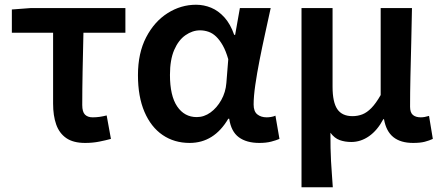

<svg xmlns="http://www.w3.org/2000/svg" viewBox="-20 -589 1863 810"><path d="M339 14Q289 14 259.5 -6.5Q230 -27 217 -64Q204 -101 204 -152V-451H30V-549L110 -555H509V-451H332Q330 -369 328.5 -290Q327 -211 327 -146Q327 -117 338.5 -105.5Q350 -94 371 -94Q386 -94 400 -96Q414 -98 430 -102L448 -3Q426 3 398.5 8.5Q371 14 339 14Z M780 14Q715 14 666 -19.5Q617 -53 589.5 -117Q562 -181 562 -272Q562 -365 596.5 -431.5Q631 -498 687 -533.5Q743 -569 807 -569Q840 -569 870.5 -556.5Q901 -544 926.5 -516Q952 -488 968 -442H972L992 -555H1122Q1111 -504 1098.5 -447.5Q1086 -391 1075 -335Q1064 -279 1057 -230.5Q1050 -182 1050 -148Q1050 -119 1065.5 -106.5Q1081 -94 1105 -94Q1113 -94 1123 -95.5Q1133 -97 1142 -101L1159 -3Q1145 3 1124 8.5Q1103 14 1074 14Q1020 14 987.5 -10Q955 -34 947 -88H943Q883 14 780 14ZM810 -95Q841 -95 868 -114.5Q895 -134 913.5 -167Q932 -200 935 -239L943 -339Q933 -374 920 -397Q907 -420 892 -434.5Q877 -449 859.5 -455Q842 -461 824 -461Q792 -461 762.5 -440.5Q733 -420 715 -378.5Q697 -337 697 -273Q697 -185 727.5 -140Q758 -95 810 -95Z M1252 201V-555H1383V-223Q1383 -158 1403 -128.5Q1423 -99 1467 -99Q1489 -99 1508.5 -106.5Q1528 -114 1547 -133.5Q1566 -153 1586 -188V-555H1718Q1717 -486 1715 -411Q1713 -336 1711.5 -266Q1710 -196 1710 -139Q1710 -114 1722 -104Q1734 -94 1755 -94Q1763 -94 1771.5 -95.5Q1780 -97 1790 -100L1806 -3Q1791 4 1772 9Q1753 14 1723 14Q1670 14 1639.5 -10.5Q1609 -35 1600 -86H1597Q1572 -39 1537 -14.5Q1502 10 1462 10Q1435 10 1413 2Q1391 -6 1374 -29Q1374 6 1374.5 35Q1375 64 1376.5 90.5Q1378 117 1380 143.5Q1382 170 1384 201Z"/></svg>

Font: Noto Sans HK SemiBold
Style: Regular
Weight: 600
Version: Version 2.004-H2;hotconv 1.0.118;makeotfexe 2.5.65603